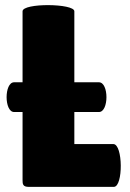

<svg xmlns="http://www.w3.org/2000/svg" viewBox="-20 -729 509 749"><path d="M68 -26C68 -11 69 0 92 0H424C461 0 460 -167 422 -167H270V-292H366C405 -292 405 -408 366 -408H270V-685C270 -716 68 -718 68 -685V-408H35C-4 -408 -4 -292 35 -292H68Z"/></svg>

Font: Lilita 2
Style: Regular
Weight: 400
Designer: Juan Montoreano
Foundry: Juan Montoreano
Version: Version 2.001